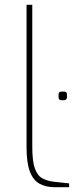

<svg xmlns="http://www.w3.org/2000/svg" viewBox="-20 -783 318 803"><path d="M209 0Q172 0 145.5 -14.5Q119 -29 105 -65.5Q91 -102 91 -169V-763H115V-169Q115 -108 126 -78Q137 -48 157.5 -37Q178 -26 205 -23L269 -16V0ZM237 -364Q225 -364 225 -376V-388Q225 -400 237 -400H248Q260 -400 260 -388V-376Q260 -370 256.5 -367Q253 -364 248 -364Z"/></svg>

Font: Exo Thin Thin
Style: Regular
Weight: 250
Version: Version 2.000